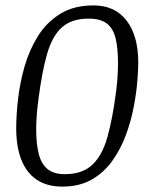

<svg xmlns="http://www.w3.org/2000/svg" viewBox="-20 -681 548 711"><path d="M211 10Q154 10 116 -15.5Q78 -41 59 -89.5Q40 -138 40 -206Q40 -255 47 -315.5Q54 -376 71.5 -436.5Q89 -497 121 -548Q153 -599 203.5 -630Q254 -661 326 -661Q406 -661 449 -604.5Q492 -548 492 -449Q492 -423 488.5 -379.5Q485 -336 475 -284Q465 -232 446 -180.5Q427 -129 396 -85.5Q365 -42 319.5 -16Q274 10 211 10ZM220 -36Q284 -36 321 -70Q358 -104 377.5 -172.5Q397 -241 410 -343Q412 -361 413.5 -375Q415 -389 415.5 -401.5Q416 -414 416.5 -425Q417 -436 417 -447Q417 -503 408 -539.5Q399 -576 375.5 -594Q352 -612 308 -612Q245 -612 209 -579.5Q173 -547 154 -480Q135 -413 122 -311Q118 -280 116 -253Q114 -226 114 -203Q114 -148 123.5 -111Q133 -74 156 -55Q179 -36 220 -36Z"/></svg>

Font: Faustina Light
Style: Italic
Weight: 300
Italic angle: -8°
Designer: Alfonso Garcia
Foundry: http://www.omnibus-type.com
Version: Version 1.200